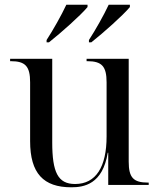

<svg xmlns="http://www.w3.org/2000/svg" viewBox="-20 -786 675 816"><path d="M178 -616V-606H188C240 -647 323 -721 352 -756V-766H262C241 -721 206 -659 178 -616ZM358 -616V-606H368C420 -647 503 -721 532 -756V-766H442C421 -721 386 -659 358 -616ZM283 10C336 10 416 -2 438 -137H440V0H612V-10H609C547 -10 527 -31 527 -99V-536H348V-526H351C413 -526 433 -504 433 -436V-206C433 -77 388 -4 299 -4C226 -4 202 -54 202 -181V-536H23V-526H26C88 -526 108 -504 108 -436V-186C108 -49 165 10 283 10Z"/></svg>

Font: Noto Serif Display
Style: Regular
Weight: 400
Designer: Monotype Design Team
Foundry: Monotype Imaging Inc.
Version: Version 2.009